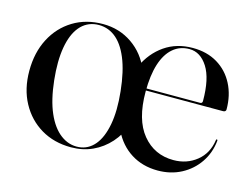

<svg xmlns="http://www.w3.org/2000/svg" viewBox="-70 -560 899 685"><g transform="rotate(15 379.0 -217.5)"><path d="M264 2Q298.5 -1 321.8 -28.8Q345 -56.5 354.5 -107.2Q364 -158 356.5 -229Q349 -301.5 329.2 -348.8Q309.5 -396 279.8 -418Q250 -440 212 -437Q175 -433.5 151.2 -405Q127.5 -376.5 118.8 -326Q110 -275.5 117.5 -205.5Q125 -135 145.5 -88Q166 -41 196.8 -18Q227.5 5 264 2ZM234.5 -444.5Q295 -444.5 342.5 -411.8Q390 -379 412 -324L420.5 -124Q406 -83.5 379 -53.2Q352 -23 316 -6.5Q280 10 236.5 10Q174 10 126 -18.5Q78 -47 50.5 -97.8Q23 -148.5 23 -215.5Q23 -283 49.8 -334.5Q76.5 -386 124.2 -415.2Q172 -444.5 234.5 -444.5ZM738.5 -264Q738.5 -260 735.8 -257.5Q733 -255 728 -255H420V-262.5H641Q649.5 -262.5 649.5 -271.5Q649.5 -354 622.8 -396Q596 -438 555.5 -438Q520 -438 494.8 -416.2Q469.5 -394.5 456.2 -352.8Q443 -311 443 -250.5Q443 -147.5 487 -94Q531 -40.5 601.5 -40.5Q651 -40.5 687 -69.5Q723 -98.5 730 -148.5Q730.5 -152 732.5 -152Q733.5 -152 734.5 -151.2Q735.5 -150.5 735.5 -147.5Q731 -102.5 706.8 -66.8Q682.5 -31 643.8 -10.5Q605 10 557 10Q501 10 458.5 -16.8Q416 -43.5 392.2 -92.5Q368.5 -141.5 368.5 -207.5Q368.5 -276.5 393.2 -330.2Q418 -384 462.2 -414.5Q506.5 -445 566 -445Q618.5 -445 657.2 -421.8Q696 -398.5 717.2 -357.5Q738.5 -316.5 738.5 -264Z"/></g></svg>

Font: Fraunces 120pt
Style: Regular
Weight: 400
Version: Version 1.000;[b76b70a41]